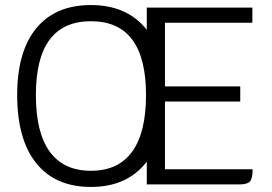

<svg xmlns="http://www.w3.org/2000/svg" viewBox="-20 -730 1075 760"><path d="M980 -60Q980 -24 969.5 -12Q959 0 928 0H561V-90Q484 10 340 10Q199 10 123.5 -84Q48 -178 48 -354Q48 -526 123.5 -618Q199 -710 340 -710Q484 -710 561 -612V-700H979V-640H633V-388H931V-328H633V-60ZM558 -354Q558 -646 340 -646Q122 -646 122 -354Q122 -205 177 -129.5Q232 -54 340 -54Q448 -54 503 -129.5Q558 -205 558 -354Z"/></svg>

Font: Krub
Style: Regular
Weight: 400
Designer: Ekaluck Peanpanawate
Foundry: Cadson Demak Co.,Ltd.
Version: Version 1.000; ttfautohint (v1.6)